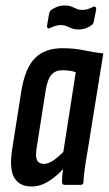

<svg xmlns="http://www.w3.org/2000/svg" viewBox="-20 -671 395 697"><path d="M94 6Q51 6 32 -25.5Q13 -57 24 -128L58 -344Q72 -425 107.5 -460.5Q143 -496 207 -496Q249 -496 284 -488.5Q319 -481 355 -477L298 -123Q291 -84 287.5 -57Q284 -30 283 -11Q283 0 273 0H215Q205 0 205 -11Q205 -20 206 -32Q207 -44 209 -57Q184 -30 155 -12Q126 6 94 6ZM140 -76Q155 -76 173.5 -88.5Q192 -101 210 -120L255 -409Q243 -413 231 -414.5Q219 -416 206 -416Q181 -416 166.5 -399.5Q152 -383 145 -338L113 -134Q108 -103 114.5 -89.5Q121 -76 140 -76ZM266 -564Q251 -564 240.5 -568Q230 -572 221.5 -576Q213 -580 202 -580Q191 -580 182.5 -577.5Q174 -575 163 -570Q157 -566 153.5 -569Q150 -572 151 -579L158 -620Q160 -630 166 -635Q176 -642 188 -646.5Q200 -651 214 -651Q230 -651 240 -647Q250 -643 258.5 -639Q267 -635 278 -635Q288 -635 297 -637.5Q306 -640 316 -645Q322 -649 326 -646Q330 -643 329 -636L321 -595Q319 -584 313 -580Q304 -573 292 -568.5Q280 -564 266 -564Z"/></svg>

Font: Sofia Sans Extra Condensed SemiBold
Style: Italic
Weight: 600
Italic angle: -9°
Designer: Botio Nikoltchev, Ani Petrova
Foundry: lettersoup
Version: Version 4.101